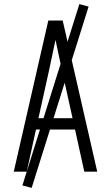

<svg xmlns="http://www.w3.org/2000/svg" viewBox="-20 -835 540 934"><path d="M47 0 215 -735H285L453 0H390L345 -205H155L110 0ZM333 -260 282 -490Q274 -528 266 -565.5Q258 -603 250 -641Q242 -603 234 -565.5Q226 -528 218 -490L167 -260ZM134 79 89 67 366 -815 411 -803Z"/></svg>

Font: Iosevka Fixed Light
Style: Regular
Weight: 300
Monospace: yes
Designer: Belleve Invis
Foundry: Belleve Invis
Version: Version 32.3.0